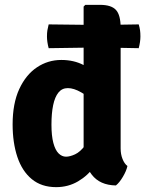

<svg xmlns="http://www.w3.org/2000/svg" viewBox="-20 -756 598 791"><path d="M180.5 -557.5Q173.5 -584 173.5 -605.5Q173.5 -620 175.2 -631Q177 -642 180.5 -655.5L394 -653L551.5 -655.5Q555.5 -642 557 -631Q558.5 -620 558.5 -605.5Q558.5 -584 551.5 -557.5L389.5 -560.5ZM477 -144.5Q477 -120.5 484.8 -101Q492.5 -81.5 505 -72Q500.5 -51.5 486.2 -27.5Q472 -3.5 457.5 8Q391.5 7 358 -36.5Q324.5 -80 324.5 -142.5V-729L331.5 -736H392.5Q438.5 -736 457.8 -715Q477 -694 477 -642ZM32 -243.5Q32 -329.5 59.2 -388.8Q86.5 -448 132 -478.5Q177.5 -509 232.5 -509Q284.5 -509 324.8 -487.8Q365 -466.5 398 -446L373 -335Q344 -358.5 314 -375.8Q284 -393 259.5 -393Q235.5 -393 220.8 -374.8Q206 -356.5 199 -322.8Q192 -289 192 -242.5Q192 -196.5 199.8 -167.2Q207.5 -138 221.2 -124.2Q235 -110.5 252 -110.5Q268 -110.5 289.2 -120.2Q310.5 -130 330.8 -157.2Q351 -184.5 364 -237L399 -148.5Q394.5 -108 368.5 -70.5Q342.5 -33 301.8 -9Q261 15 211.5 15Q151 15 111 -18Q71 -51 51.5 -109.5Q32 -168 32 -243.5Z"/></svg>

Font: Signika
Style: Bold
Weight: 700
Designer: Anna Giedry
Foundry: Anna Giedry
Version: Version 2.001